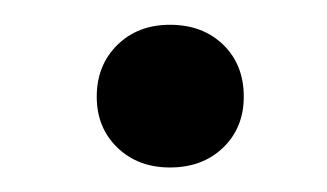

<svg xmlns="http://www.w3.org/2000/svg" viewBox="-20 -123 264 155"><path d="M117.2 12.2Q91.3 12.2 74.7 -3.9Q58.1 -20 58.1 -44.9Q58.1 -70.3 74.7 -86.7Q91.3 -103 117.2 -103Q143.6 -103 160.2 -86.9Q176.8 -70.8 176.8 -44.9Q176.8 -20 160.2 -3.9Q143.6 12.2 117.2 12.2Z"/></svg>

Font: Junicode SmCond
Style: Regular
Weight: 400
Width: 4
Designer: Peter S. Baker
Version: Version 2.206